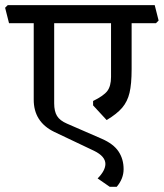

<svg xmlns="http://www.w3.org/2000/svg" viewBox="-58 -619 637 747"><path d="M454.1 -528.8V-350.1Q454.1 -292 446 -258.1Q438 -224.1 417.5 -200Q397 -175.8 356.9 -151.9L304.2 -209V-226.1Q345.2 -246.1 359.6 -265.1Q374 -284.2 374 -319.8V-528.8H152.8V-216.8Q152.8 -186 163.8 -168Q174.8 -149.9 202.1 -138.2L337.9 -79.1Q383.8 -59.1 403.3 -29.5Q422.9 0 422.9 39.1Q422.9 76.2 396 107.9H369.1L321.8 75.2Q351.6 45.4 352.1 19Q352.1 -10.7 308.1 -32.2L152.8 -106Q72.8 -145 73.2 -231.9V-528.8H-22.9L-38.1 -588.9L-27.8 -599.1H543.9L559.1 -539.1L548.8 -528.8Z"/></svg>

Font: Sura
Style: Regular
Weight: 400
Designer: Carolina Giovagnoli
Foundry: Huerta Tipografica
Version: Version 1.003;PS 001.002;hotconv 1.0.70;makeotf.lib2.5.58329